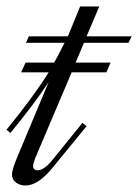

<svg xmlns="http://www.w3.org/2000/svg" viewBox="-80 -572 426 592"><path d="M226 -552 187 -460H326L316 -440H179L153 -379H261L248 -349H141L28 -83Q22 -65 22 -61Q22 -47 36 -47Q57 -47 85 -83L174 -193L187 -183L83 -56Q38 0 -2 0Q-18 0 -30.5 -9Q-43 -18 -43 -34Q-43 -51 -22 -99L70 -319Q27 -253 -48 -162L-60 -172Q25 -276 70 -349H-15L-1 -379H87Q97 -396 119 -440H0L9 -460H129Q129 -462 131 -464L167 -552Z"/></svg>

Font: Dynalight
Style: Regular
Weight: 400
Designer: Astigmatic (AOETI)
Foundry: Astigmatic (AOETI)
Version: Version 1.000